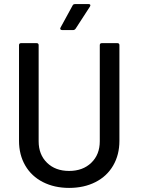

<svg xmlns="http://www.w3.org/2000/svg" viewBox="-20 -911 691 939"><path d="M73 -222V-690Q73 -700 83 -700H159Q169 -700 169 -690V-220Q169 -155 210 -115Q251 -75 318 -75Q385 -75 426.5 -115Q468 -155 468 -220V-690Q468 -700 478 -700H554Q564 -700 564 -690V-222Q564 -154 533.5 -101.5Q503 -49 447 -20.5Q391 8 318 8Q246 8 190 -20.5Q134 -49 103.5 -101.5Q73 -154 73 -222ZM347 -891H414Q420 -891 421.5 -887.5Q423 -884 420 -879L350 -771Q345 -764 338 -764H284Q278 -764 275.5 -767.5Q273 -771 276 -776L335 -884Q338 -891 347 -891Z"/></svg>

Font: BarlowMedium
Style: Regular
Weight: 500
Designer: Jeremy Tribby
Foundry: Tribby Type
Version: Version 1.422